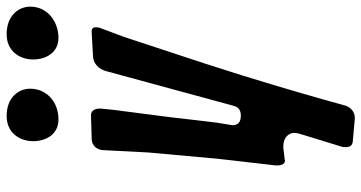

<svg xmlns="http://www.w3.org/2000/svg" viewBox="-275 -594 1088 578"><g transform="rotate(-90 269.0 -305.0)"><path d="M444 -673C492 -673 538 -705 538 -758C538 -794 510 -829 455 -829C405 -829 379 -791 379 -749C379 -710 400 -673 444 -673ZM198 -673C254 -673 291 -711 291 -758C291 -794 264 -829 209 -829C158 -829 133 -790 133 -749C133 -710 154 -673 198 -673ZM388 -569C367 -568 350 -552 344 -530L239 -144V-145C236 -131 226 -124 210 -124C191 -124 181 -132 181 -149L189 -198L196 -257C199 -282 202 -309 205 -335L227 -505L231 -544V-550C231 -564 224 -575 212 -575H209L138 -573C120 -572 107 -558 106 -538L99 -403L80 -193L60 -19V-14C60 1 66 9 75 9C76 9 77 8 79 8L112 4H118C146 4 158 22 158 37C158 42 157 47 155 54L116 181V180C115 184 115 188 115 192C115 201 118 212 132 213L199 219H204C220 219 237 208 242 184C259 122 290 12 331 -120L366 -230L447 -476L474 -548V-547C475 -552 476 -556 476 -561C476 -566 474 -573 464 -573H461Z"/></g></svg>

Font: Bangerz
Style: Regular
Weight: 400
Designer: vernon adams
Foundry: Vernon Adams
Version: Version 2.10;December 28, 2023;FontCreator 13.0.0.2683 64-bi